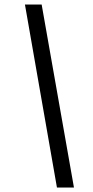

<svg xmlns="http://www.w3.org/2000/svg" viewBox="-20 -749 412 850"><path d="M232.1 81.3 90.4 -729H164.4L307.4 81.3Z"/></svg>

Font: Mona Sans ExtraLight
Style: Italic
Weight: 200
Italic angle: -11.6951°
Designer: Deni Anggara
Foundry: GitHub
Version: Version 2.000